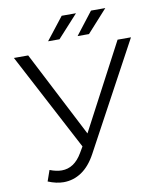

<svg xmlns="http://www.w3.org/2000/svg" viewBox="-96 -956 871 1045"><g transform="rotate(-10 340.0 -434.0)"><path d="M668 -700 350 -111Q316 -48 270.5 -17.5Q225 13 171 13Q131 13 85 -6L106 -66Q142 -52 172 -52Q241 -52 285 -127L305 -161L21 -700H100L344 -226L594 -700ZM317 -881H396L283 -757H220ZM479 -881H558L446 -757H383Z"/></g></svg>

Font: Montserrat-Regular
Style: Regular
Weight: 400
Version: Version 7.200